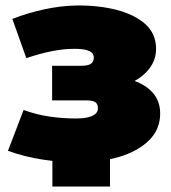

<svg xmlns="http://www.w3.org/2000/svg" viewBox="-20 -579 623 700"><path d="M265 13Q347 13 414.5 -7Q482 -27 523 -67Q564 -107 564 -166Q564 -227 512 -263Q460 -299 372 -299L367 -259Q418 -259 459 -278Q500 -297 524.5 -329Q549 -361 549 -401Q549 -456 510 -491Q471 -526 405 -543Q339 -560 259 -559Q202 -558 141.5 -545Q81 -532 25 -510L76 -367Q123 -383 167 -392Q211 -401 251 -401Q278 -401 293.5 -397Q309 -393 315.5 -386Q322 -379 322 -369Q322 -359 317 -352Q312 -345 301.5 -342Q291 -339 274 -339H170V-213H295Q318 -213 327.5 -206.5Q337 -200 337 -184Q337 -171 327 -163Q317 -155 299.5 -151Q282 -147 259 -147Q208 -147 160.5 -154Q113 -161 66 -178L9 -29Q71 -7 136.5 3Q202 13 265 13ZM381 -36H171V101H381Z"/></svg>

Font: MOST Montserrat Black
Style: Regular
Weight: 900
Designer: Julieta Ulanovsky
Foundry: Julieta Ulanovsky
Version: Version 8.000;March 11, 2024;FontCreator 15.0.0.2926 64-bit